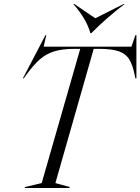

<svg xmlns="http://www.w3.org/2000/svg" viewBox="-20 -947 707 967"><path d="M209 -770H213L200 -712H642L662 -770H667V-552H662L659 -567Q648 -620 631 -648Q614 -676 578.5 -688.5Q543 -701 479 -701H452L259 -25L331 -5L330 0H104L106 -5L190 -25L384 -701H357Q293 -701 252 -688Q211 -675 179.5 -647Q148 -619 110 -567L99 -552H95ZM440 -780H435Q426 -815 403.5 -853Q381 -891 349 -927H354L460 -855L603 -927H608Q517 -858 440 -780Z"/></svg>

Font: Nyght Serif Light Italic
Style: Regular
Weight: 300
Italic angle: -16°
Designer: Maksym Kobuzan
Version: Version 0.410